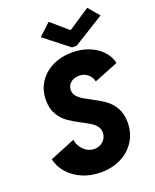

<svg xmlns="http://www.w3.org/2000/svg" viewBox="-171 -1046 932 1151"><g transform="rotate(-20 294.5 -470.0)"><path d="M19 -167 180.2 -232.4Q184.6 -207 198.7 -185.3Q212.9 -163.6 234.6 -150.6Q256.3 -137.7 281.7 -137.7Q304.2 -137.7 322.5 -147.9Q340.8 -158.2 351.3 -175.8Q361.8 -193.4 361.8 -213.9Q361.8 -236.3 348.9 -253.2Q335.9 -270 316.4 -282.7Q296.9 -295.4 262.7 -313Q213.4 -338.4 182.6 -360.4Q151.9 -382.3 129.6 -419.4Q107.4 -456.5 107.4 -510.7Q107.4 -575.2 139.4 -624.5Q171.4 -673.8 227.1 -700.7Q282.7 -727.5 352.1 -727.5Q412.1 -727.5 460.9 -707.5Q509.8 -687.5 541 -653.3Q572.3 -619.1 581.1 -577.1L426.8 -515.1Q421.4 -543 398.9 -562.5Q376.5 -582 342.8 -582Q310.1 -582 289.1 -563.7Q268.1 -545.4 268.1 -517.1Q268.1 -496.1 280.5 -480.2Q293 -464.4 311.8 -452.4Q330.6 -440.4 364.3 -422.9Q413.6 -397.5 445.3 -375Q477.1 -352.5 499.8 -314.2Q522.5 -275.9 522.5 -219.7Q522.5 -153.8 490.2 -102.1Q458 -50.3 400.9 -21.2Q343.8 7.8 271.5 7.8Q206.1 7.8 152.1 -15.6Q98.1 -39.1 63.7 -79.1Q29.3 -119.1 19 -167ZM207.5 -877.4 283.2 -947.8 388.2 -857.4H393.1L529.3 -947.8L588.9 -877.4L392.6 -755.9H362.3Z"/></g></svg>

Font: Reddit Sans Vanilla ExtraBold
Style: Italic
Weight: 800
Italic angle: -11.25°
Designer: Stephen Hutchings
Version: Version 1.013